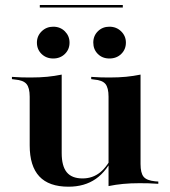

<svg xmlns="http://www.w3.org/2000/svg" viewBox="-20 -718 665 750"><path d="M221 -417.7V-208.9H96V-340.3Q96 -375 83.5 -389.9Q71 -404.8 38.7 -407.3L26.6 -408.9V-417.7Q50 -416.1 65.3 -415.7Q80.6 -415.3 100 -415.3Q135.5 -415.3 164.5 -418.1Q193.5 -421 221 -426.6ZM221 -208.9V-120.2Q221 -69.4 240.7 -45.2Q260.5 -21 302.4 -21Q341.9 -21 371.4 -44.8Q400.8 -68.5 425 -121L427.4 -115.3Q398.4 -50 354.4 -19.4Q310.5 11.3 247.6 11.3Q171 11.3 133.5 -29Q96 -69.4 96 -150V-208.9ZM404 0V-208.9H529V-77.4Q529 -41.9 541.1 -27.4Q553.2 -12.9 586.3 -9.7L598.4 -8.9V0Q575 -1.6 559.7 -2Q544.4 -2.4 524.2 -2.4Q490.3 -2.4 460.9 0.4Q431.5 3.2 404 8.9ZM529 -417.7V-208.9H404V-340.3Q404 -375 391.9 -389.9Q379.8 -404.8 347.6 -407.3L336.3 -408.9V-417.7Q359.7 -416.1 374.6 -415.7Q389.5 -415.3 408.9 -415.3Q443.5 -415.3 472.6 -418.1Q501.6 -421 529 -426.6ZM407.3 -489.5Q379.8 -489.5 362.1 -507.3Q344.4 -525 344.4 -551.6Q344.4 -578.2 362.5 -596Q380.6 -613.7 407.3 -613.7Q434.7 -613.7 453.2 -595.6Q471.8 -577.4 471.8 -551.6Q471.8 -525 453.6 -507.3Q435.5 -489.5 407.3 -489.5ZM187.9 -489.5Q160.5 -489.5 142.3 -507.3Q124.2 -525 124.2 -551.6Q124.2 -577.4 142.7 -595.6Q161.3 -613.7 187.9 -613.7Q215.3 -613.7 233.5 -595.6Q251.6 -577.4 251.6 -551.6Q251.6 -525 233.5 -507.3Q215.3 -489.5 187.9 -489.5ZM135.5 -688.7V-698.4H459.7V-688.7Z"/></svg>

Font: Playfair 144pt SemiExpanded ExtraBold
Style: Regular
Weight: 800
Width: 6
Designer: Claus Eggers Sørensen
Foundry: Claus Eggers Sørensen
Version: Version 2.203